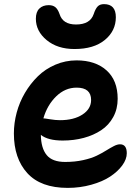

<svg xmlns="http://www.w3.org/2000/svg" viewBox="-20 -849 665 925"><path d="M338.9 -612.8Q256.8 -612.8 204.8 -655.8Q152.8 -698.7 152.8 -758.8Q152.8 -791.5 169.7 -807.9Q186.5 -824.2 214.8 -824.2Q234.4 -824.2 246.6 -814.5Q258.8 -804.7 267.1 -780.8Q282.7 -731 346.2 -731Q414.1 -731 431.2 -780.8Q439.9 -807.1 450.7 -818.1Q461.4 -829.1 481 -829.1Q538.1 -829.1 538.1 -766.1Q538.1 -700.2 485.1 -656.5Q432.1 -612.8 338.9 -612.8ZM306.2 56.2Q176.3 56.2 111.6 -14.9Q46.9 -85.9 46.9 -206.1Q46.9 -255.9 60.3 -306.2Q73.7 -356.4 100.1 -401.4Q126.5 -446.3 162.4 -481.4Q198.2 -516.6 246.8 -537.4Q295.4 -558.1 349.1 -558.1Q439.5 -558.1 493.2 -510Q546.9 -461.9 546.9 -373Q546.9 -324.2 525.6 -285.2Q504.4 -246.1 467.5 -221.7Q430.7 -197.3 383.3 -184.6Q335.9 -171.9 282.2 -171.9Q210.9 -171.9 176.8 -199.2Q177.7 -135.3 204.8 -102.1Q231.9 -68.8 293.9 -68.8Q340.8 -68.8 380.6 -77.6Q420.4 -86.4 445.8 -98.9Q471.2 -111.3 491.2 -123.8Q511.2 -136.2 528.1 -145Q544.9 -153.8 558.1 -153.8Q590.8 -153.8 590.8 -110.8Q590.8 -82 569.1 -52.2Q547.4 -22.5 510.7 1.7Q474.1 25.9 419.9 41Q365.7 56.2 306.2 56.2ZM349.1 -426.8Q293.9 -426.8 250.7 -384.8Q207.5 -342.8 189 -278.8Q195.3 -278.8 221.2 -274.4Q247.1 -270 269 -270Q335.4 -270 377.2 -297.1Q418.9 -324.2 418.9 -367.2Q418.9 -426.8 349.1 -426.8Z"/></svg>

Font: Shantell Sans Irregular
Style: Regular
Weight: 600
Designer: Stephen Nixon, Anya Danilova, Shantell Martin
Foundry: Arrow Type
Version: Version 1.006;[9816181b4]